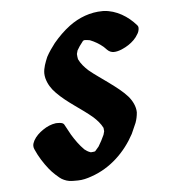

<svg xmlns="http://www.w3.org/2000/svg" viewBox="-44 -560 548 612"><g transform="rotate(-5 230.0 -253.5)"><path d="M306 -519C267 -519 230 -505 199 -482C179 -467 162 -450 146 -431C136 -418 126 -404 118 -389C111 -372 104 -355 104 -337C104 -332 105 -327 106 -322C111 -303 121 -287 135 -273C169 -238 212 -215 248 -184C259 -174 270 -162 277 -148C277 -145 278 -141 278 -137L275 -126C269 -113 263 -101 256 -90L244 -76C243 -76 242 -75 241 -75C238 -75 235 -74 232 -74C230 -74 228 -74 227 -75C221 -77 215 -81 210 -85C195 -100 183 -117 172 -135L154 -168C151 -175 142 -176 134 -176H127C112 -174 98 -168 85 -159C73 -151 61 -140 54 -127C51 -121 49 -116 49 -110C49 -106 50 -102 52 -98C62 -75 76 -53 92 -33C98 -26 104 -19 111 -13C119 -6 127 2 137 6C148 11 157 12 168 12H181C196 12 211 8 225 3C287 -18 335 -65 365 -121L380 -155C384 -166 386 -176 387 -188C387 -207 377 -226 365 -240C349 -258 329 -273 310 -287L306 -290C286 -305 264 -319 245 -335C233 -346 222 -358 215 -373C214 -379 213 -384 213 -390L216 -401L224 -414L236 -430C238 -431 240 -432 242 -432C244 -432 253 -431 258 -430C273 -424 287 -416 300 -405L310 -395C316 -389 323 -386 331 -386C347 -386 367 -396 379 -404C391 -412 403 -423 410 -436C413 -440 416 -448 416 -455C416 -459 415 -462 412 -465C387 -494 350 -517 310 -519Z"/></g></svg>

Font: Petaluma Script
Style: Regular
Weight: 400
Designer: Daniel Spreadbury
Foundry: Steinberg Media Technologies GmbH
Version: Version 1.10